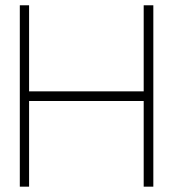

<svg xmlns="http://www.w3.org/2000/svg" viewBox="-20 -699 647 719"><path d="M54.2 -679.2H88.9V-356.9H518.1V-679.2H554.2V0H518.1V-320.8H88.9V0H54.2Z"/></svg>

Font: RawengulkSans
Style: Regular
Weight: 500
Designer: gluk (gluksza@wp.pl)
Foundry: gluk (gluksza@wp.pl)
Version: Version 0.94